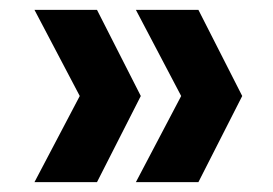

<svg xmlns="http://www.w3.org/2000/svg" viewBox="-20 -490 554 390"><path d="M177 -120H50L142 -295L50 -470H177L266 -295ZM383 -120H256L348 -295L256 -470H383L472 -295Z"/></svg>

Font: DM Sans 17pt
Style: Bold
Weight: 700
Version: Version 4.004;gftools[0.9.30]